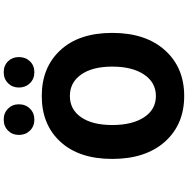

<svg xmlns="http://www.w3.org/2000/svg" viewBox="-9 -995 1018 1040"><g transform="rotate(-90 500.0 -475.0)"><path d="M159.2 -376Q159.2 -555.7 252 -656.7Q344.7 -757.8 500 -757.8Q655.3 -757.8 748.5 -656.7Q841.8 -555.7 841.8 -376Q841.8 -195.3 748 -90.8Q654.3 13.7 500 13.7Q345.7 13.7 252.4 -90.8Q159.2 -195.3 159.2 -376ZM659.2 -376Q659.2 -483.4 616.2 -544.4Q573.2 -605.5 500 -605.5Q426.8 -605.5 384.8 -544.4Q342.8 -483.4 342.8 -376Q342.8 -267.6 384.8 -203.6Q426.8 -139.6 500 -139.6Q573.2 -139.6 616.2 -203.6Q659.2 -267.6 659.2 -376ZM289.1 -881.8Q289.1 -917 312.5 -940.4Q335.9 -963.9 372.1 -963.9Q408.2 -963.9 431.6 -940.4Q455.1 -917 455.1 -881.8Q455.1 -845.7 431.6 -821.8Q408.2 -797.9 372.1 -797.9Q335.9 -797.9 312.5 -821.8Q289.1 -845.7 289.1 -881.8ZM545.9 -881.8Q545.9 -917 569.3 -940.4Q592.8 -963.9 628.9 -963.9Q665 -963.9 688 -940.4Q710.9 -917 710.9 -881.8Q710.9 -845.7 688 -821.8Q665 -797.9 628.9 -797.9Q592.8 -797.9 569.3 -821.8Q545.9 -845.7 545.9 -881.8Z"/></g></svg>

Font: GenEi Gothic M Heavy
Style: Regular
Weight: 800
Designer: o_tamon (Modified); [Source Han Sans]
Ryoko NISHIZUKA  (kana & ideographs); Paul D. Hunt (Latin, Greek & Cyrillic); Wenl
Version: Version 1.1a;Original Version 1.004